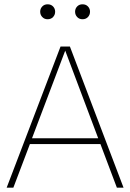

<svg xmlns="http://www.w3.org/2000/svg" viewBox="-20 -864 600 884"><path d="M117.7 -200.7H442.4L518.1 0H548.8L301.8 -649.9H258.8L10.7 0H41.5ZM127.4 -227.5 280.3 -630.9 432.1 -227.5ZM165 -810.1Q165 -795.9 174.6 -785.6Q184.1 -775.4 199.2 -775.4Q214.8 -775.4 224.4 -785.6Q233.9 -795.9 233.9 -810.1Q233.9 -824.2 224.4 -834.2Q214.8 -844.2 199.2 -844.2Q184.1 -844.2 174.6 -834.2Q165 -824.2 165 -810.1ZM325.7 -810.1Q325.7 -795.9 335.2 -785.6Q344.7 -775.4 359.9 -775.4Q375.5 -775.4 385 -785.6Q394.5 -795.9 394.5 -810.1Q394.5 -824.2 385 -834.2Q375.5 -844.2 359.9 -844.2Q344.7 -844.2 335.2 -834.2Q325.7 -824.2 325.7 -810.1Z"/></svg>

Font: Estedad-FD-VF Thin
Style: Regular
Weight: 100
Designer: Amin Abedi
Version: Version 5.0